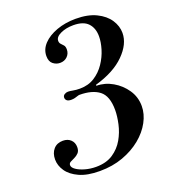

<svg xmlns="http://www.w3.org/2000/svg" viewBox="-133 -808 811 918"><g transform="rotate(-20 272.5 -349.0)"><path d="M218 13Q155 13 114.5 -5.5Q74 -24 54.5 -52.5Q35 -81 35 -112Q35 -144 52.5 -164Q70 -184 100 -184Q125 -184 140 -169.5Q155 -155 155 -132Q155 -113 145.5 -103Q136 -93 124 -87.5Q112 -82 102.5 -77Q93 -72 93 -62Q93 -50 109.5 -38.5Q126 -27 152.5 -19.5Q179 -12 208 -12Q260 -12 294.5 -35Q329 -58 349 -93Q369 -128 377.5 -167Q386 -206 386 -237Q386 -308 350.5 -335.5Q315 -363 250 -363Q246 -363 239 -360.5Q232 -358 224 -356Q216 -354 206 -354Q191 -354 184 -360Q177 -366 177 -375Q177 -385 185.5 -390.5Q194 -396 204 -396Q213 -396 228.5 -393Q244 -390 263 -390Q306 -390 338 -410.5Q370 -431 391.5 -463Q413 -495 423.5 -530Q434 -565 434 -594Q434 -636 410.5 -661Q387 -686 336 -686Q299 -686 271 -673Q243 -660 243 -640Q243 -630 249 -623.5Q255 -617 261.5 -610Q268 -603 268 -588Q268 -567 253.5 -552.5Q239 -538 216 -538Q197 -538 181 -550.5Q165 -563 165 -591Q165 -625 190.5 -652Q216 -679 260 -695Q304 -711 357 -711Q419 -711 461 -690.5Q503 -670 524 -638Q545 -606 545 -571Q545 -515 492 -462Q439 -409 341 -381V-376Q384 -376 423 -353.5Q462 -331 487 -294Q512 -257 512 -211Q512 -171 490.5 -131Q469 -91 429.5 -58.5Q390 -26 336.5 -6.5Q283 13 218 13Z"/></g></svg>

Font: Libre Bodoni
Style: Italic
Weight: 400
Italic angle: -13°
Designer: Pablo Impallari, Rodrigo Fuenzalida
Foundry: Impallari Type
Version: Version 2.005;gftools[0.9.23]